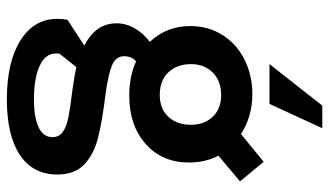

<svg xmlns="http://www.w3.org/2000/svg" viewBox="-220 -526 960 560"><g transform="rotate(90 260.0 -246.0)"><path d="M35 67Q35 48 38 37L113 -12Q48 -45 48 -106Q48 -133 62 -158Q76 -183 102 -203Q56 -252 56 -321Q56 -374 82.5 -415.5Q109 -457 154.5 -479.5Q200 -502 255 -502Q319 -502 371 -469L452 -535L509 -466L434 -403Q454 -365 454 -317Q454 -239 400 -191Q346 -143 259 -143Q202 -143 159 -163Q144 -150 144 -128Q144 -104 170 -93Q196 -82 253 -74Q336 -64 383.5 -51.5Q431 -39 460 -11.5Q489 16 489 67Q489 138 432 176Q375 214 270 214Q161 214 98 174.5Q35 135 35 67ZM344 -322Q344 -362 320.5 -386.5Q297 -411 257 -411Q216 -411 191.5 -386.5Q167 -362 167 -323Q167 -283 190.5 -257.5Q214 -232 257 -232Q298 -232 321 -257.5Q344 -283 344 -322ZM270 135Q322 135 351 121.5Q380 108 380 81Q380 62 365 51Q350 40 322 34.5Q294 29 237 22Q195 16 176 11L137 60Q136 64 136 71Q136 102 172.5 118.5Q209 135 270 135ZM288 -706H354L283 -552H167Z"/></g></svg>

Font: Hanken Grotesk SemiBold
Style: Regular
Weight: 600
Designer: Alfredo Marco Pradil
Foundry: Hanken Design Co.
Version: Version 3.014